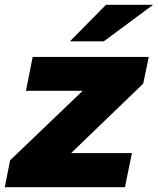

<svg xmlns="http://www.w3.org/2000/svg" viewBox="-42 -779 657 799"><path d="M554 -431 254 -142H507L478 0H-22L0 -112L302 -401H66L94 -542H577ZM399 -759H595L390 -607H249Z"/></svg>

Font: Idrija
Style: Italic
Weight: 800
Italic angle: -11.3°
Designer: Julieta Ulanovsky
Foundry: Julieta Ulanovsky
Version: Version 7.200